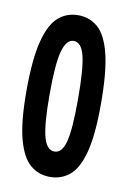

<svg xmlns="http://www.w3.org/2000/svg" viewBox="-63 -517 377 566"><g transform="rotate(10 125.0 -234.0)"><path d="M126 8Q92 8 67 -13Q42 -34 28 -85.5Q14 -137 14 -229Q14 -326 28 -379.5Q42 -433 67 -454.5Q92 -476 126 -476Q160 -476 185 -454.5Q210 -433 223.5 -379.5Q237 -326 237 -229Q237 -137 223.5 -85.5Q210 -34 185 -13Q160 8 126 8ZM126 -68Q149 -68 158.5 -105Q168 -142 168 -231Q168 -323 158.5 -361Q149 -399 126 -399Q104 -399 93.5 -361Q83 -323 83 -231Q83 -142 93 -105Q103 -68 126 -68Z"/></g></svg>

Font: Inconsolata UltraCondensed Bold
Style: Regular
Weight: 700
Width: 1
Monospace: yes
Designer: Raph Levien, Cyreal, Brenton Simpson
Foundry: Raph Levien, Cyreal, Google
Version: Version 3.001; ttfautohint (v1.8.2.53-6de2)